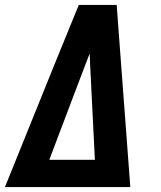

<svg xmlns="http://www.w3.org/2000/svg" viewBox="-29 -755 649 775"><path d="M-9 0 189 -490 289 -735H442L451 -613L497 0ZM170 -110H354L335 -490Q335 -502 334 -514.5Q333 -527 333 -539Q328 -527 323.5 -514.5Q319 -502 314 -490Z"/></svg>

Font: Iosevka SS04 XBd Ex Obl
Style: Regular
Weight: 800
Width: 7
Italic angle: -9°
Monospace: yes
Designer: Belleve Invis
Foundry: Belleve Invis
Version: Version 19.0.0; ttfautohint (v1.8.4)